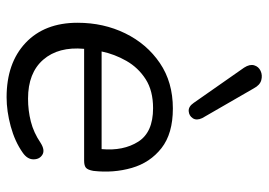

<svg xmlns="http://www.w3.org/2000/svg" viewBox="-136 -669 814 582"><g transform="rotate(90 271.0 -378.0)"><path d="M275 9Q171 9 110 -48.5Q49 -106 49 -206Q49 -285 81 -350.5Q113 -416 171 -455.5Q229 -495 309 -495Q385 -495 429 -460.5Q473 -426 489 -370.5Q505 -315 498 -254Q495 -237 488.5 -231.5Q482 -226 467 -226H128Q121 -148 161 -102Q201 -56 279 -56Q315 -56 348.5 -64.5Q382 -73 413 -94Q435 -108 449 -99.5Q463 -91 463 -72.5Q463 -54 443 -40Q409 -16 363 -3.5Q317 9 275 9ZM308 -435Q255 -435 220 -412.5Q185 -390 164.5 -354Q144 -318 136 -279H432Q438 -345 409.5 -390Q381 -435 308 -435ZM292 -558 185 -711Q174 -728 178 -741.5Q182 -755 195 -761Q208 -767 223 -763Q238 -759 248 -740L338 -584Q346 -567 338.5 -555.5Q331 -544 317 -543Q303 -542 292 -558Z"/></g></svg>

Font: Nunito
Style: Italic
Weight: 400
Italic angle: -9°
Designer: Vernon Adams
Foundry: Vernon Adams
Version: Version 3.601; ttfautohint (v1.8.2.53-6de2)